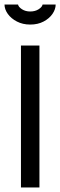

<svg xmlns="http://www.w3.org/2000/svg" viewBox="-29 -832 267 852"><path d="M105 -723Q72 -723 46 -736.5Q20 -750 5.5 -770.5Q-9 -791 -9 -812H51Q53 -801 68.5 -791Q84 -781 105 -781Q127 -781 142.5 -791Q158 -801 160 -812H218Q218 -791 204 -770.5Q190 -750 164.5 -736.5Q139 -723 105 -723ZM64 -630H146V0H64Z"/></svg>

Font: Pragati Narrow
Style: Regular
Weight: 400
Designer: Hector Gatti, Marcela Romero, Pablo Cosgaya and Nicolas Silva
Foundry: Omnibus-Type
Version: Version 1.010; ttfautohint (v1.3)